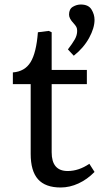

<svg xmlns="http://www.w3.org/2000/svg" viewBox="-20 -817 444 851"><path d="M249 14Q181 14 148.5 -22.5Q116 -59 116 -135V-444H37V-496Q90 -500 115.5 -541.5Q141 -583 148 -674L196 -680L209 -674V-507H365V-444H209V-142Q209 -59 280 -59Q329 -59 376 -91L399 -55Q367 -22 328 -4Q289 14 249 14ZM307 -570 281 -598Q301 -624 311.5 -642.5Q322 -661 322 -680Q322 -691 318.5 -697.5Q315 -704 306 -714Q286 -735 286 -752Q286 -777 303 -787Q320 -797 338 -797Q372 -797 385.5 -775Q399 -753 399 -729Q399 -693 375 -649Q351 -605 307 -570Z"/></svg>

Font: Literata 12pt
Style: Regular
Weight: 400
Designer: Latin by Veronika Burian and Jose Scaglione. Greek by Irene Vlachou. Cyrillic by Vera Evstafieva.
Foundry: TypeTogether
Version: Version 3.002